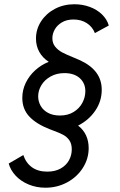

<svg xmlns="http://www.w3.org/2000/svg" viewBox="-20 -750 564 904"><path d="M21 20 89.8 -20Q102.1 17.1 130.6 37.6Q159.2 58.1 202.6 58.1Q239.3 58.1 265.4 43.5Q291.5 28.8 304.7 4.9Q317.9 -19 317.9 -46.9Q317.9 -73.2 306.4 -89.6Q294.9 -106 277.6 -115.2Q260.3 -124.5 230.5 -135.3L212.9 -142.1Q150.4 -166.5 117.7 -201.7Q85 -236.8 85 -289.1Q85 -326.2 101.1 -359.6Q117.2 -393.1 145.3 -418.7Q173.3 -444.3 209.5 -459Q180.7 -477.5 165 -505.6Q149.4 -533.7 149.4 -568.4Q149.4 -612.3 173.3 -649.4Q197.3 -686.5 238.5 -708.3Q279.8 -730 330.1 -730Q368.7 -730 402.6 -717.5Q436.5 -705.1 460.2 -682.1Q483.9 -659.2 492.2 -629.9L426.8 -594.2Q415.5 -623.5 388.9 -640.9Q362.3 -658.2 326.2 -658.2Q294.4 -658.2 272 -645Q249.5 -631.8 238 -611.6Q226.6 -591.3 226.6 -569.8Q226.6 -546.4 240 -530Q253.4 -513.7 272.7 -503.4Q292 -493.2 324.7 -480L357.9 -465.8Q408.7 -441.9 433.8 -407.7Q459 -373.5 459 -327.1Q459 -273.4 428.5 -228.8Q397.9 -184.1 347.7 -158.7Q372.6 -139.6 385 -112.8Q397.5 -85.9 397.5 -52.7Q397.5 -2.4 370.1 40.5Q342.8 83.5 296.1 108.6Q249.5 133.8 194.3 133.8Q150.9 133.8 114.3 118.4Q77.6 103 53.5 76.9Q29.3 50.8 21 20ZM381.8 -320.8Q381.8 -358.4 355.5 -382.1Q329.1 -405.8 283.2 -405.8Q246.6 -405.8 218.3 -389.9Q189.9 -374 174.8 -348.9Q159.7 -323.7 159.7 -296.4Q159.7 -272.5 171.4 -251.7Q183.1 -231 206.3 -218.5Q229.5 -206.1 262.2 -206.1Q299.8 -206.1 326.9 -222.9Q354 -239.7 367.9 -266.1Q381.8 -292.5 381.8 -320.8Z"/></svg>

Font: Reddit Sans Chocolate
Style: Italic
Weight: 400
Italic angle: -11.25°
Designer: Stephen Hutchings
Version: Version 1.013